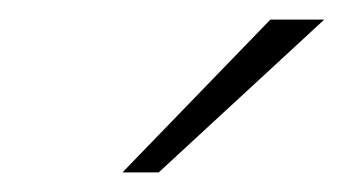

<svg xmlns="http://www.w3.org/2000/svg" viewBox="-20 -752 371 196"><path d="M256 -732H311L142 -576H105Z"/></svg>

Font: Overpass Thin
Style: Regular
Weight: 100
Designer: Delve Withrington, Thomas Jockin
Foundry: Delve Fonts
Version: Version 3.000;DELV;Overpass